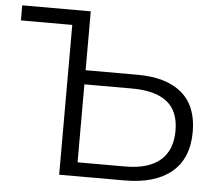

<svg xmlns="http://www.w3.org/2000/svg" viewBox="-51 -756 921 812"><g transform="rotate(5 410.0 -350.0)"><path d="M505 -59Q602 -59 652.5 -102Q703 -145 703 -228Q703 -311 653 -350.5Q603 -390 505 -390H302V-59ZM522 -450Q645 -450 710.5 -394.5Q776 -339 776 -230Q776 -117 706 -58.5Q636 0 506 0H229V-636H11V-700H302V-450Z"/></g></svg>

Font: Modern
Style: Small
Weight: 400
Designer: Julieta Ulanovsky
Foundry: Julieta Ulanovsky
Version: Version 8.000